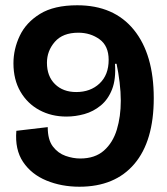

<svg xmlns="http://www.w3.org/2000/svg" viewBox="-20 -694 635 728"><path d="M281 14Q213 14 156 -9.5Q99 -33 67.5 -80Q36 -127 42 -198L161 -212Q161 -164 180.5 -138.5Q200 -113 228.5 -103Q257 -93 284 -93Q340 -93 374 -123Q408 -153 423 -202.5Q438 -252 438 -312Q438 -345 433.5 -382Q429 -419 422 -452H416Q420 -394 405 -355.5Q390 -317 362 -294Q334 -271 300 -261.5Q266 -252 232 -252Q175 -252 129.5 -276.5Q84 -301 57.5 -346.5Q31 -392 31 -454Q31 -508 55 -558.5Q79 -609 132 -641.5Q185 -674 273 -674Q412 -674 487.5 -581Q563 -488 563 -322Q563 -159 489.5 -72.5Q416 14 281 14ZM269 -345Q323 -345 357.5 -377.5Q392 -410 392 -467Q392 -520 357.5 -545Q323 -570 277 -570Q218 -570 188 -535.5Q158 -501 158 -456Q158 -405 188.5 -375Q219 -345 269 -345Z"/></svg>

Font: Bricolage Grotesque 96pt SemiBold
Style: Regular
Weight: 600
Designer: Mathieu Triay
Foundry: Atelier Triay
Version: Version 1.001; ttfautohint (v1.8.4.7-5d5b);gftools[0.9.33.de